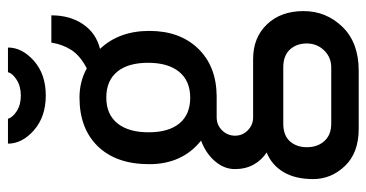

<svg xmlns="http://www.w3.org/2000/svg" viewBox="-244 -514 939 492"><g transform="rotate(-90 226.0 -268.5)"><path d="M349.7 -718.1Q349.7 -681.6 315.4 -651.4Q281.1 -621.2 226.8 -621.2Q172.5 -621.2 137.9 -651.4Q103.4 -681.6 103.4 -718.1H167.2Q170.3 -706.3 186.6 -695.7Q202.9 -685.1 226.5 -685.1Q250.2 -685.1 267.2 -695.9Q284.1 -706.8 286.3 -718.1ZM432.2 -606.9Q432.2 -559.1 409.4 -525.6Q386.6 -492.2 346.2 -482.2Q392.3 -433.5 392.3 -355.8Q392.3 -278 347.3 -231.1Q302.3 -184.2 225.9 -183.3H170.7Q151.2 -183.3 137.5 -169.4Q123.8 -155.5 123.8 -136.2Q123.8 -116.9 137.7 -103.4Q151.6 -89.9 170.7 -89.9H320.2Q375.3 -89.9 409.2 -54.3Q443.1 -18.7 443.1 39.3Q443.1 97.3 402.7 139Q362.3 180.7 290.2 180.7H141.6Q79.9 180.7 46.3 145.5Q12.6 110.3 12.6 64.1Q12.6 17.8 30.8 -12.4Q49.1 -42.6 80.8 -55.2Q61.3 -67.8 49.7 -88.6Q38.2 -109.5 38.2 -136.6Q38.2 -163.8 58 -187.2Q77.8 -210.7 111.2 -223.3Q50.8 -271.5 50.8 -356Q50.8 -440.5 96.4 -487.6Q142.1 -534.8 221.5 -534.8Q262.4 -534.8 296.3 -516.1Q328.8 -533 343.4 -555.6Q357.9 -578.2 362.3 -606.9ZM310.6 -359Q310.6 -410.5 287.6 -438.3Q264.6 -466.1 221.5 -466.1Q178.5 -466.1 155.5 -437.7Q132.5 -409.2 132.5 -357.7Q132.5 -306.3 155.3 -278.7Q178.1 -251.1 221.1 -251.1Q264.1 -251.1 287.4 -279.3Q310.6 -307.6 310.6 -359ZM154.6 -12.6Q124.7 -12.6 109.5 4.3Q94.3 21.3 94.3 48.2Q94.3 75.2 110.1 92.7Q126 110.3 154.6 110.3H298.9Q324.5 110.3 342.3 92.1Q360.1 73.8 360.1 47.6Q360.1 21.3 344.5 4.3Q328.8 -12.6 298.9 -12.6Z"/></g></svg>

Font: Puralecka Narrow
Style: Regular
Weight: 400
Designer: Hector Gatti, Marcela Romero, Pablo Cosgaya and Nicolas Silva
Version: Version 1.004;PS 001.004;hotconv 1.0.70;makeotf.lib2.5.58329